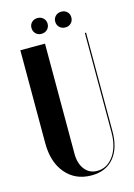

<svg xmlns="http://www.w3.org/2000/svg" viewBox="-127 -901 684 977"><g transform="rotate(-15 215.5 -412.5)"><path d="M170.9 -835Q189.5 -835 201.7 -823.2Q213.9 -811.5 213.9 -793.9Q213.9 -775.9 201.7 -763.9Q189.5 -752 170.9 -752Q152.8 -752 140.9 -763.9Q128.9 -775.9 128.9 -793.9Q128.9 -812 140.9 -823.5Q152.8 -835 170.9 -835ZM253.9 -793.9Q253.9 -811.5 266.1 -823.2Q278.3 -835 296.9 -835Q314.9 -835 326.9 -823.5Q338.9 -812 338.9 -793.9Q338.9 -775.4 326.9 -763.7Q314.9 -752 296.9 -752Q278.3 -752 266.1 -763.9Q253.9 -775.9 253.9 -793.9ZM44.9 -699.2H174.8V-119.1Q174.8 -67.9 199.2 -36.4Q223.6 -4.9 265.1 -4.9Q316.9 -4.9 350.8 -52Q384.8 -99.1 384.8 -175.8V-699.2H391.1V-180.2Q391.1 -90.3 348.9 -40.3Q306.6 9.8 231 9.8Q146.5 9.8 95.7 -49.8Q44.9 -109.4 44.9 -209Z"/></g></svg>

Font: Moniqa Black Display
Style: Regular
Weight: 900
Designer: Rajesh Rajput
Foundry: Rajesh Rajput
Version: Version 1.000